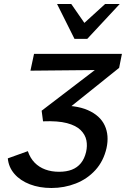

<svg xmlns="http://www.w3.org/2000/svg" viewBox="-20 -927 629 959"><path d="M237 12Q177 12 129 -6.5Q81 -25 52 -58.5Q23 -92 19 -136L119 -172Q131 -137 153 -114.5Q175 -92 206 -80.5Q237 -69 275 -69Q312 -69 339 -79.5Q366 -90 384 -112Q402 -134 410 -168Q417 -198 411.5 -226Q406 -254 383 -277Q360 -300 314.5 -312Q269 -324 195 -321L188 -374L519 -627L545 -578L132 -574L150 -658H589L575 -588L267 -341L255 -399Q357 -404 418.5 -377Q480 -350 503 -300.5Q526 -251 512 -187Q497 -122 456.5 -77.5Q416 -33 358.5 -10.5Q301 12 237 12ZM352 -733 381 -794 505 -907H578L416 -733ZM352 -733 265 -907H336L413 -796L416 -733Z"/></svg>

Font: Ysabeau Office SemiBold
Style: Italic
Weight: 600
Italic angle: -12°
Designer: Christian Thalmann (Catharsis Fonts)
Version: Version 2.001;gftools[0.9.30]; featfreeze: tnum,lnum,ss02